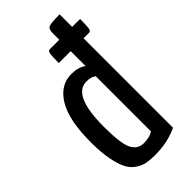

<svg xmlns="http://www.w3.org/2000/svg" viewBox="-235 -791 856 856"><g transform="rotate(-45 193.0 -362.5)"><path d="M336 -656H386Q386 -612 383.5 -598Q381 -584 370 -584H336V-20Q274 10 193 10Q163 10 142 6Q121 2 98.5 -12.5Q76 -27 62.5 -52.5Q49 -78 40 -123.5Q31 -169 31 -232Q31 -373 73 -441.5Q115 -510 184 -510Q229 -510 255 -490V-584H180Q180 -628 182.5 -642Q185 -656 196 -656H255V-698Q255 -724 269 -729.5Q283 -735 336 -735ZM196 -63Q233 -63 255 -78V-426Q238 -439 209 -439Q121 -439 121 -241Q121 -136 139 -99.5Q157 -63 196 -63Z"/></g></svg>

Font: Yanone Kaffeesatz
Style: Regular
Weight: 400
Designer: Yanone (Cyrillic: Daniel Pouzeot)
Foundry: Yanone
Version: Version 1.003;PS 001.003;hotconv 1.0.88;makeotf.lib2.5.64775